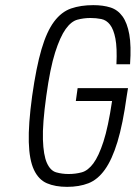

<svg xmlns="http://www.w3.org/2000/svg" viewBox="-20 -717 533 747"><path d="M275 -324H416Q401 -223 382.5 -166Q364 -109 343 -81Q322 -53 298 -46.5Q274 -40 247 -40Q221 -40 198.5 -46.5Q176 -53 162.5 -83Q149 -113 147 -174Q145 -235 160 -343Q175 -452 194.5 -513Q214 -574 235.5 -604Q257 -634 281.5 -640.5Q306 -647 332 -647Q354 -647 374 -643Q394 -639 408 -621Q422 -603 429 -567Q436 -531 433 -467H486Q491 -539 483 -583.5Q475 -628 456.5 -653.5Q438 -679 409.5 -688Q381 -697 343 -697Q294 -697 256.5 -684Q219 -671 190.5 -633Q162 -595 141.5 -525.5Q121 -456 105 -343Q90 -233 92 -164Q94 -95 112 -56.5Q130 -18 162.5 -4Q195 10 241 10Q288 10 324 -4Q360 -18 388 -57Q416 -96 437 -165Q458 -234 473 -343L478 -374H282Z"/></svg>

Font: Secuela ExtLt
Style: Italic
Weight: 200
Italic angle: -8°
Designer: Fernando Haro
Foundry: deFharo
Version: Version 1.704